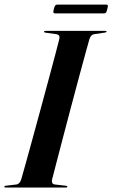

<svg xmlns="http://www.w3.org/2000/svg" viewBox="-32 -838 503 858"><path d="M200.5 -35Q198.5 -27 201.5 -20.8Q204.5 -14.5 214 -13.5L262 -8Q269 -7 269 -4Q269 0 263 0H-7Q-12.5 0 -12.5 -3.5Q-12.5 -7.5 -6.5 -8L40.5 -13.5Q56.5 -15.5 63 -37Q69.5 -59 83 -107.8Q96.5 -156.5 114 -220.2Q131.5 -284 150.2 -353Q169 -422 186 -485.5Q203 -549 215.8 -597Q228.5 -645 233.5 -665.5Q236.5 -683.5 218.5 -685.5L171.5 -692Q165 -692.5 165 -696.5Q165 -700 171 -700H439Q444 -700 444 -697Q444 -693.5 437.5 -692.5L387.5 -685Q374.5 -683 367.5 -663Q361.5 -642.5 348.5 -594.5Q335.5 -546.5 318.2 -482.8Q301 -419 282.8 -350Q264.5 -281 247.8 -217Q231 -153 218.5 -104.5Q206 -56 200.5 -35ZM208.5 -797.5Q211.5 -809.5 214.8 -813.5Q218 -817.5 225 -817.5H441.5Q448.5 -817.5 449.8 -814Q451 -810.5 447.5 -798Q445 -786 441.8 -782Q438.5 -778 431.5 -778H214.5Q208 -778 206.8 -782Q205.5 -786 208.5 -797.5Z"/></svg>

Font: Fraunces 144pt SemiBold
Style: Italic
Weight: 600
Italic angle: -16°
Version: Version 1.000;[0bf87f6ff]